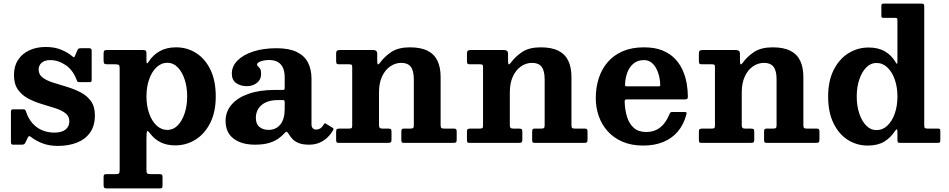

<svg xmlns="http://www.w3.org/2000/svg" viewBox="-20 -800 5311 1075"><path d="M408 -355.2Q411 -347.5 413.4 -343.7Q415.8 -340 427 -340H480.3Q488.8 -340 491 -343Q493.3 -346 493.3 -354V-516.3Q493.3 -530 480.5 -530H433.8Q423.5 -530 420 -527.9Q416.5 -525.7 413.3 -518.7L400.8 -489.3Q396.3 -478.5 393.3 -479.3Q390.3 -480 382.8 -486.5Q361 -505.3 323.9 -521.1Q286.8 -537 235.8 -537Q184.5 -537 144.4 -518.4Q104.2 -499.8 81.2 -464.6Q58.2 -429.5 58.2 -380Q58.2 -329.2 80.7 -297.9Q103.2 -266.5 138.5 -248Q173.7 -229.5 213.2 -217.7Q252.7 -206 288 -194.7Q323.2 -183.5 345.7 -166.7Q368.2 -150 368.2 -120.5Q368.2 -91.8 346.9 -74.6Q325.5 -57.5 284.3 -57.5Q247.8 -57.5 216.5 -70.5Q185.3 -83.5 162 -109.5Q138.8 -135.5 126 -174.3Q123.3 -182.3 120.6 -185.1Q118 -188 107.3 -188H54.2Q45.7 -188 43.5 -184.4Q41.2 -180.8 41.2 -172V-4.8Q41.2 3.5 43.6 6.7Q46 10 54 10H102Q111.8 10 115.4 7.1Q119 4.3 122.3 -1.7L135.5 -29.5Q139.5 -37.5 143.5 -37.7Q147.5 -38 154.3 -32.5Q178.8 -13 216.6 2Q254.5 17 304.3 17Q362.8 17 409.6 -1Q456.5 -19 483.9 -57Q511.3 -95 511.3 -154.5Q511.3 -204 488.5 -234.8Q465.8 -265.5 430 -283.6Q394.3 -301.8 354 -313.9Q313.8 -326 277.8 -337.3Q241.8 -348.5 219 -365.4Q196.3 -382.3 196.3 -411Q196.3 -433.5 213 -448.5Q229.8 -463.5 261.8 -463.5Q305.3 -463.5 346.1 -436.6Q387 -409.7 408 -355.2Z M800 -260.5Q800 -312.5 814.8 -355.1Q829.5 -397.7 856 -423.1Q882.5 -448.5 918 -448.5Q950 -448.5 974.9 -423.1Q999.8 -397.7 1013.9 -355.1Q1028 -312.5 1028 -260.5Q1028 -208.5 1013.9 -165.9Q999.8 -123.3 974.9 -97.9Q950 -72.5 918 -72.5Q882.5 -72.5 856 -97.9Q829.5 -123.3 814.8 -165.9Q800 -208.5 800 -260.5ZM560 -463Q560 -448.7 563.6 -444.4Q567.2 -440 582.5 -440H625Q639.7 -440 644.9 -436.4Q650 -432.7 650 -417.5V150.2Q650 165.7 646.6 170.4Q643.2 175 628 175H576Q565.2 175 562.6 178.6Q560 182.2 560 193V235Q560 246.8 563.2 250.9Q566.5 255 579 255H870Q883 255 886.5 252.4Q890 249.8 890 236.8V192.5Q890 181.2 886.6 178.1Q883.3 175 872.5 175H824Q808 175 804 170.6Q800 166.2 800 150.5V-26Q800 -64.5 804.6 -66.2Q809.3 -68 820.3 -53Q843.3 -21.5 878.4 -3.7Q913.5 14 961 14Q1023 14 1074.5 -18.1Q1126 -50.2 1157 -111.6Q1188 -173 1188 -260.5Q1188 -348 1158.4 -409.4Q1128.8 -470.8 1078.4 -502.9Q1028 -535 966 -535Q913 -535 874.5 -513.5Q836 -492 812.8 -455Q806.5 -445.3 803.3 -445.5Q800 -445.8 800 -460.5V-502.5Q800 -514 795.3 -517Q790.5 -520 779.5 -520H581.5Q569.5 -520 564.7 -517Q560 -514 560 -500.7Z M1243 -123Q1243 -58.2 1287.5 -24.1Q1332 10 1408 10Q1456 10 1487.9 -0.1Q1519.7 -10.2 1539.9 -25Q1560 -39.7 1572.2 -53.5Q1580 -62.5 1584.5 -62Q1589 -61.5 1596 -50.2Q1604.5 -36 1617.3 -22.1Q1630 -8.2 1652.1 0.9Q1674.3 10 1710.5 10H1711Q1744 10 1769.8 -1.4Q1795.5 -12.8 1814.6 -31.6Q1833.8 -50.5 1845.3 -72.5Q1847.8 -77.5 1847 -79.8Q1846.3 -82 1842.3 -84.5L1804.8 -107.5Q1801.3 -110.5 1798.5 -109.5Q1795.8 -108.5 1793.3 -104Q1782.5 -85.8 1771.5 -80.1Q1760.5 -74.5 1750 -74.5Q1739.5 -74.5 1731.8 -81.5Q1724 -88.5 1724 -103.5V-359.5Q1724 -411.2 1704.4 -449.6Q1684.8 -488 1641.6 -509Q1598.5 -530 1528.5 -530Q1454.2 -530 1397.9 -511.6Q1341.5 -493.2 1309.7 -461.1Q1278 -429 1278 -388Q1278 -351.2 1302.9 -334.4Q1327.7 -317.5 1362 -317.5Q1395 -317.5 1418.5 -336Q1442 -354.5 1442 -385.5Q1442 -406.2 1436.4 -414.9Q1430.8 -423.5 1425.1 -427.9Q1419.5 -432.2 1419.5 -439.5Q1419.5 -446 1428.9 -451.6Q1438.3 -457.2 1453.5 -460.6Q1468.8 -464 1486 -464Q1517.2 -464 1536.7 -452.1Q1556.2 -440.2 1565.1 -418.5Q1574 -396.7 1574 -367V-309.5Q1574 -300.5 1571.7 -298.5Q1569.5 -296.5 1561 -296.5H1519.5Q1433.5 -296.5 1371.6 -274.8Q1309.7 -253 1276.4 -214Q1243 -175 1243 -123ZM1412.5 -140.5Q1412.5 -169 1426.5 -191.4Q1440.5 -213.7 1468 -226.7Q1495.5 -239.7 1536 -239.7H1564Q1574 -239.7 1574 -229.7V-191Q1574 -132.3 1549.4 -102.5Q1524.8 -72.8 1483 -72.8Q1453 -72.8 1432.8 -89.1Q1412.5 -105.5 1412.5 -140.5Z M1934.5 -440Q1945 -440 1948.5 -437.4Q1952 -434.7 1952 -424.2V-97.5Q1952 -85 1947.9 -82.5Q1943.7 -80 1931 -80H1881Q1869.7 -80 1865.9 -76.8Q1862 -73.5 1862 -61.5V-18.3Q1862 -7.5 1864.4 -3.8Q1866.7 0 1877 0H2152.5Q2162.8 0 2167.4 -2.9Q2172 -5.7 2172 -16.8V-62.3Q2172 -74 2168 -77Q2164 -80 2153.3 -80H2121.5Q2109.8 -80 2105.9 -84.4Q2102 -88.8 2102 -100V-283Q2102 -334.5 2119 -371.5Q2136 -408.5 2164.5 -428.2Q2193 -448 2227 -448Q2263.5 -448 2280.2 -425.7Q2297 -403.5 2297 -355.5V-99.5Q2297 -86.5 2293.1 -83.3Q2289.2 -80 2276.5 -80H2241.3Q2231.5 -80 2229.3 -75.4Q2227 -70.8 2227 -61.3V-19.3Q2227 -8.3 2229.3 -4.1Q2231.5 0 2242.5 0H2514.8Q2527.8 0 2532.4 -2.6Q2537 -5.3 2537 -18.5V-63.3Q2537 -72.8 2533.9 -76.4Q2530.8 -80 2521.5 -80H2468Q2453.8 -80 2450.4 -84Q2447 -88 2447 -102V-369Q2447 -422.5 2429.5 -459.5Q2412 -496.5 2374 -515.8Q2336 -535 2275 -535Q2210.8 -535 2171.8 -509.4Q2132.8 -483.8 2107.3 -448.3Q2099.5 -438.3 2095.8 -439.9Q2092 -441.5 2092 -460.5V-498.7Q2092 -510.3 2086.1 -515.1Q2080.3 -520 2070.3 -520H1883.3Q1872.7 -520 1867.4 -516.4Q1862 -512.7 1862 -501V-459Q1862 -447.5 1865 -443.7Q1868 -440 1879.7 -440Z M2667 -440Q2677.5 -440 2681 -437.4Q2684.5 -434.7 2684.5 -424.2V-97.5Q2684.5 -85 2680.4 -82.5Q2676.2 -80 2663.5 -80H2613.5Q2602.2 -80 2598.4 -76.8Q2594.5 -73.5 2594.5 -61.5V-18.3Q2594.5 -7.5 2596.9 -3.8Q2599.2 0 2609.5 0H2885Q2895.3 0 2899.9 -2.9Q2904.5 -5.7 2904.5 -16.8V-62.3Q2904.5 -74 2900.5 -77Q2896.5 -80 2885.8 -80H2854Q2842.3 -80 2838.4 -84.4Q2834.5 -88.8 2834.5 -100V-283Q2834.5 -334.5 2851.5 -371.5Q2868.5 -408.5 2897 -428.2Q2925.5 -448 2959.5 -448Q2996 -448 3012.7 -425.7Q3029.5 -403.5 3029.5 -355.5V-99.5Q3029.5 -86.5 3025.6 -83.3Q3021.7 -80 3009 -80H2973.8Q2964 -80 2961.8 -75.4Q2959.5 -70.8 2959.5 -61.3V-19.3Q2959.5 -8.3 2961.8 -4.1Q2964 0 2975 0H3247.3Q3260.3 0 3264.9 -2.6Q3269.5 -5.3 3269.5 -18.5V-63.3Q3269.5 -72.8 3266.4 -76.4Q3263.3 -80 3254 -80H3200.5Q3186.3 -80 3182.9 -84Q3179.5 -88 3179.5 -102V-369Q3179.5 -422.5 3162 -459.5Q3144.5 -496.5 3106.5 -515.8Q3068.5 -535 3007.5 -535Q2943.3 -535 2904.3 -509.4Q2865.3 -483.8 2839.8 -448.3Q2832 -438.3 2828.3 -439.9Q2824.5 -441.5 2824.5 -460.5V-498.7Q2824.5 -510.3 2818.6 -515.1Q2812.8 -520 2802.8 -520H2615.8Q2605.2 -520 2599.9 -516.4Q2594.5 -512.7 2594.5 -501V-459Q2594.5 -447.5 2597.5 -443.7Q2600.5 -440 2612.2 -440Z M3315.7 -250Q3315.7 -197.5 3332.5 -149.7Q3349.2 -102 3382.5 -65Q3415.7 -28 3465.5 -6.5Q3515.3 15 3581.3 15Q3644.8 15 3694 -5.2Q3743.3 -25.5 3776.1 -64.7Q3809 -104 3823.5 -161.2Q3825.3 -168.3 3822.9 -170.6Q3820.5 -173 3811.5 -173H3744Q3735.7 -173 3733.1 -169.8Q3730.5 -166.5 3728.2 -161Q3715.7 -129.8 3697.6 -107.4Q3679.5 -85 3655 -73Q3630.5 -61 3598.3 -61Q3554.8 -61 3528.8 -84Q3502.8 -107 3490.9 -145.3Q3479 -183.5 3477.5 -228.7Q3477.3 -237.7 3479.8 -240.6Q3482.3 -243.5 3491.5 -243.5H3813.8Q3824.8 -243.5 3828 -246.5Q3831.3 -249.5 3831.3 -260.2Q3831.3 -294.2 3824.9 -332Q3818.5 -369.7 3802.8 -405.7Q3787 -441.7 3759.3 -471Q3731.5 -500.2 3688.9 -517.6Q3646.3 -535 3585.8 -535Q3517.8 -535 3467.1 -513.3Q3416.5 -491.5 3382.7 -452.5Q3349 -413.5 3332.4 -361.8Q3315.7 -310 3315.7 -250ZM3493.3 -316.5Q3482.3 -316.5 3480.6 -319.6Q3479 -322.8 3479.8 -332Q3481.5 -365.8 3493.1 -395.8Q3504.8 -425.7 3527.5 -444.6Q3550.3 -463.5 3585.3 -463.5Q3608.8 -463.5 3625.6 -451Q3642.5 -438.5 3653.6 -418.1Q3664.7 -397.8 3670.4 -373.9Q3676 -350 3676.5 -327.3Q3677 -319.8 3675 -318.1Q3673 -316.5 3662.7 -316.5Z M3965.5 -440Q3976 -440 3979.5 -437.4Q3983 -434.7 3983 -424.2V-97.5Q3983 -85 3978.9 -82.5Q3974.7 -80 3962 -80H3912Q3900.7 -80 3896.9 -76.8Q3893 -73.5 3893 -61.5V-18.3Q3893 -7.5 3895.4 -3.8Q3897.7 0 3908 0H4183.5Q4193.8 0 4198.4 -2.9Q4203 -5.7 4203 -16.8V-62.3Q4203 -74 4199 -77Q4195 -80 4184.3 -80H4152.5Q4140.8 -80 4136.9 -84.4Q4133 -88.8 4133 -100V-283Q4133 -334.5 4150 -371.5Q4167 -408.5 4195.5 -428.2Q4224 -448 4258 -448Q4294.5 -448 4311.2 -425.7Q4328 -403.5 4328 -355.5V-99.5Q4328 -86.5 4324.1 -83.3Q4320.2 -80 4307.5 -80H4272.3Q4262.5 -80 4260.3 -75.4Q4258 -70.8 4258 -61.3V-19.3Q4258 -8.3 4260.3 -4.1Q4262.5 0 4273.5 0H4545.8Q4558.8 0 4563.4 -2.6Q4568 -5.3 4568 -18.5V-63.3Q4568 -72.8 4564.9 -76.4Q4561.8 -80 4552.5 -80H4499Q4484.8 -80 4481.4 -84Q4478 -88 4478 -102V-369Q4478 -422.5 4460.5 -459.5Q4443 -496.5 4405 -515.8Q4367 -535 4306 -535Q4241.8 -535 4202.8 -509.4Q4163.8 -483.8 4138.3 -448.3Q4130.5 -438.3 4126.8 -439.9Q4123 -441.5 4123 -460.5V-498.7Q4123 -510.3 4117.1 -515.1Q4111.3 -520 4101.3 -520H3914.3Q3903.7 -520 3898.4 -516.4Q3893 -512.7 3893 -501V-459Q3893 -447.5 3896 -443.7Q3899 -440 3910.7 -440Z M4776.8 -259.5Q4776.8 -311.5 4790.9 -354.1Q4805 -396.7 4829.9 -422.1Q4854.8 -447.5 4886.8 -447.5Q4922.3 -447.5 4948.7 -422.1Q4975.2 -396.7 4990 -354.1Q5004.7 -311.5 5004.7 -259.5Q5004.7 -207.5 4990 -164.9Q4975.2 -122.3 4948.7 -96.9Q4922.3 -71.5 4886.8 -71.5Q4854.8 -71.5 4829.9 -96.9Q4805 -122.3 4790.9 -164.9Q4776.8 -207.5 4776.8 -259.5ZM4616.7 -259.5Q4616.7 -172 4646.5 -110.6Q4676.2 -49.2 4726.5 -17.1Q4776.7 15 4838.7 15Q4894 15 4930.4 -6.9Q4966.7 -28.7 4992 -67.7Q4999 -78.2 5001.9 -75.1Q5004.7 -72 5004.7 -61V-18Q5004.7 -7 5007.5 -3.5Q5010.2 0 5021 0H5228.8Q5239.3 0 5242 -2.8Q5244.8 -5.5 5244.8 -16V-65.5Q5244.8 -74.5 5242.4 -77.3Q5240 -80 5231 -80H5174Q5161.5 -80 5158.1 -83.3Q5154.8 -86.5 5154.8 -99.3V-764.7Q5154.8 -774.7 5150.3 -777.4Q5145.8 -780 5136.3 -780H4931.5Q4922 -780 4918.4 -777.6Q4914.7 -775.2 4914.7 -765.7V-714.2Q4914.7 -705.2 4917 -702.6Q4919.2 -700 4928 -700H4990Q4998.5 -700 5001.6 -697.9Q5004.7 -695.7 5004.7 -686.7V-466.5Q5004.7 -446.3 5003.2 -443Q5001.7 -439.8 4995.5 -450Q4973 -489.5 4935.4 -511.8Q4897.7 -534 4843.7 -534Q4781.7 -534 4730.2 -501.9Q4678.7 -469.8 4647.7 -408.4Q4616.7 -347 4616.7 -259.5Z"/></svg>

Font: Besley
Style: Regular
Weight: 400
Designer: Owen Earl
Foundry: indestructible type*
Version: Version 4.000